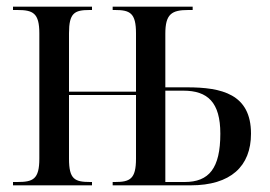

<svg xmlns="http://www.w3.org/2000/svg" viewBox="-20 -556 809 576"><path d="M19 0H256V-10H251C204 -10 187 -18 187 -80V-271H388V-80C388 -19 370 -10 325 -10H318V0H552C672 0 733 -57 733 -155C733 -274 645 -294 541 -294H476V-455C476 -514 495 -526 545 -526H558V-536H318V-526H325C370 -526 388 -517 388 -456V-281H187V-456C187 -517 203 -526 249 -526H256V-536H19V-526H32C79 -526 98 -517 98 -456V-80C98 -18 79 -10 32 -10H19ZM534 -10H476V-284H530C603 -284 641 -249 641 -155C641 -51 607 -10 534 -10Z"/></svg>

Font: Noto Serif Display Condensed
Style: Regular
Weight: 400
Width: 3
Designer: Monotype Design Team
Foundry: Monotype Imaging Inc.
Version: Version 2.009